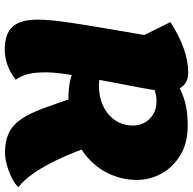

<svg xmlns="http://www.w3.org/2000/svg" viewBox="-22 -744 792 787"><g transform="rotate(90 373.5 -350.0)"><path d="M383 -235Q340 -235 308.5 -242.5Q277 -250 243 -268V-387Q261 -373 284.5 -366.5Q308 -360 330 -360Q377 -360 414 -377.5Q451 -395 472.5 -426.5Q494 -458 494 -501Q494 -524 483 -545.5Q472 -567 449.5 -581.5Q427 -596 393 -596Q362 -596 331 -581Q300 -566 265 -538V-640Q296 -664 327 -683Q358 -702 398 -713Q438 -724 494 -724Q566 -724 616 -693.5Q666 -663 691.5 -615.5Q717 -568 717 -515Q717 -463 697 -413.5Q677 -364 636 -323.5Q595 -283 532 -259Q469 -235 383 -235ZM182 26Q118 26 89 -6Q60 -38 60 -109Q60 -131 62.5 -161Q65 -191 72 -239Q79 -287 91.5 -361.5Q104 -436 123 -546L70 -653Q126 -689 178 -707.5Q230 -726 276 -726Q353 -726 353 -632Q353 -615 347.5 -580Q342 -545 333 -499Q324 -453 314.5 -402.5Q305 -352 296 -303Q287 -254 281.5 -212.5Q276 -171 276 -144Q276 -98 283 -70Q290 -42 306 -19Q249 26 182 26ZM604 25Q558 25 525 9.5Q492 -6 467.5 -42Q443 -78 421 -139L375 -269L571 -349Q598 -269 627.5 -204.5Q657 -140 687.5 -95.5Q718 -51 747 -30Q733 -15 708 -2.5Q683 10 655 17.5Q627 25 604 25Z"/></g></svg>

Font: Lemonada
Style: Regular
Weight: 400
Designer: Mohamed Gaber (Arabic), Eduardo Tunni (Latin)
Foundry: Kief Type Foundry
Version: Version 4.005